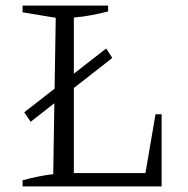

<svg xmlns="http://www.w3.org/2000/svg" viewBox="-20 -669 673 689"><path d="M538 -259H560V0H61V-22Q90 -30 117.5 -35.5Q145 -41 171 -44L180 -605L61 -625V-649H368V-628Q341 -621 310 -615Q279 -609 245 -606V-48H502ZM90 -232 67 -266 361 -495 383 -461Z"/></svg>

Font: Piazzolla 24pt Light
Style: Regular
Weight: 300
Designer: Juan Pablo del Peral
Foundry: Huerta Tipografica
Version: Version 2.005